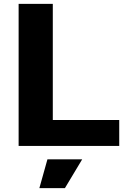

<svg xmlns="http://www.w3.org/2000/svg" viewBox="-20 -760 653 1000"><path d="M227 70H408L318 220H185ZM77 -740H255V-135H601V0H77Z"/></svg>

Font: Encode Sans Wide
Style: Bold
Weight: 700
Designer: Pablo Impallari, Andres Torresi
Foundry: Pablo Impallari, Andres Torresi
Version: Version 1.000; ttfautohint (v1.00) -l 8 -r 50 -G 200 -x 14 -